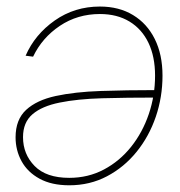

<svg xmlns="http://www.w3.org/2000/svg" viewBox="-20 -550 543 578"><path d="M280.8 -530.3Q338.4 -530.3 380.6 -504.6Q422.9 -479 446 -432.4Q469.2 -385.7 469.2 -322.3Q469.2 -257.8 449 -198.5Q428.7 -139.2 391.1 -92.8Q353.5 -46.4 302 -19.3Q250.5 7.8 188.5 7.8Q135.3 7.8 99.1 -12Q63 -31.7 44.9 -64.7Q26.9 -97.7 26.9 -136.7Q26.9 -189.9 58.6 -219.2Q90.3 -248.5 147.7 -261Q205.1 -273.4 283 -276.1Q360.8 -278.8 453.1 -278.8V-256.3Q361.8 -256.3 287.4 -254.2Q212.9 -252 159.7 -241.2Q106.4 -230.5 77.9 -206.1Q49.3 -181.6 49.3 -137.2Q49.3 -85.9 84.2 -50.3Q119.1 -14.6 188.5 -14.6Q245.6 -14.6 293 -39.8Q340.3 -64.9 374.8 -108.2Q409.2 -151.4 428 -206.8Q446.8 -262.2 446.8 -322.3Q446.8 -379.4 427 -420.9Q407.2 -462.4 369.9 -485.1Q332.5 -507.8 280.8 -507.8Q213.4 -507.8 160.2 -472.2Q106.9 -436.5 79.6 -379.4L57.1 -382.3Q85 -446.3 144.8 -488.3Q204.6 -530.3 280.8 -530.3Z"/></svg>

Font: Inter 28pt Thin
Style: Italic
Weight: 250
Italic angle: -9.3988°
Designer: Rasmus Andersson
Foundry: rsms
Version: Version 4.001;git-66647c0bb